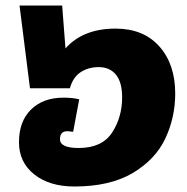

<svg xmlns="http://www.w3.org/2000/svg" viewBox="-20 -658 681 698"><path d="M617 -318Q617 -231 581 -154.5Q545 -78 462.5 -29Q380 20 250 20Q160 20 104.5 -24Q49 -68 49 -141Q49 -217 93 -260Q137 -303 211 -303Q244 -303 268 -297L246 -179Q230 -181 225 -181Q198 -181 198 -152Q198 -120 266 -120Q351 -120 387.5 -176Q424 -232 424 -304Q424 -359 401.5 -386.5Q379 -414 339 -414Q301 -414 273 -395.5Q245 -377 234 -337H89L51 -638H206L218 -482Q282 -554 400 -554Q502 -554 559.5 -489Q617 -424 617 -318Z"/></svg>

Font: FiraGO Heavy
Style: Italic
Weight: 900
Italic angle: -8°
Designer: bBox Type GmbH
Foundry: bBox Type GmbH
Version: Version 1.001